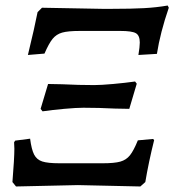

<svg xmlns="http://www.w3.org/2000/svg" viewBox="-20 -672 631 695"><path d="M116 -628 132 -644 349 -640H386Q456 -640 501.5 -642.5Q547 -645 587 -652L591 -644Q560 -554 548 -477L481 -473Q486 -503 486 -518Q486 -544 471.5 -552Q457 -560 416 -560H269Q226 -560 205 -554Q184 -548 170.5 -531.5Q157 -515 141 -478L81 -473Q106 -576 116 -628ZM127 -278 154 -368 205 -367Q265 -364 321 -364Q345 -364 389.5 -368Q434 -372 469 -377L475 -369L448 -278L396 -279Q338 -282 282 -282Q257 -282 212.5 -278Q168 -274 134 -269ZM25 -13Q32 -99 32 -134L31 -157L35 -163L89 -170Q94 -131 103.5 -112.5Q113 -94 133 -87.5Q153 -81 195 -81H352Q394 -81 415.5 -87Q437 -93 450.5 -110Q464 -127 479 -164L534 -169L538 -165Q518 -85 506 -13L488 3L262 -2L38 3Z"/></svg>

Font: Alegreya Medium
Style: Italic
Weight: 500
Italic angle: -7°
Designer: Juan Pablo del Peral
Foundry: Huerta Tipografica
Version: Version 2.008; ttfautohint (v1.8)